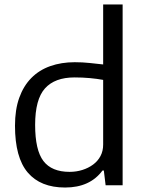

<svg xmlns="http://www.w3.org/2000/svg" viewBox="-20 -828 644 858"><path d="M291 -60Q321 -60 348 -68.5Q375 -77 396 -92.5Q417 -108 429 -130.5Q441 -153 441 -182V-471Q414 -476 381.5 -479Q349 -482 313 -482Q225 -482 181 -433Q137 -384 137 -270Q137 -157 174 -108.5Q211 -60 291 -60ZM271 10Q161 10 104 -57Q47 -124 47 -266Q47 -338 66 -391Q85 -444 120 -479.5Q155 -515 204.5 -532.5Q254 -550 314 -550Q349 -550 381 -546.5Q413 -543 441 -540V-808H528V0H452L444 -66H438Q382 10 271 10Z"/></svg>

Font: EncodeSans
Style: Regular
Weight: 400
Designer: Pablo Impallari, Andres Torresi
Foundry: Pablo Impallari, Andres Torresi
Version: Version 1.000; ttfautohint (v1.4.1)